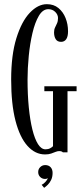

<svg xmlns="http://www.w3.org/2000/svg" viewBox="-20 -730 403 920"><path d="M196 10Q148.5 10 111.8 -30.8Q75 -71.5 54.2 -151.5Q33.5 -231.5 33.5 -349Q33.5 -466.5 58.5 -547Q83.5 -627.5 122.8 -668.8Q162 -710 204.5 -710Q237.5 -710 260 -691.5Q282.5 -673 294.2 -643.5Q306 -614 306 -580Q306 -554.5 297.2 -542Q288.5 -529.5 272.5 -529.5Q255 -529.5 247 -542.2Q239 -555 239 -575Q239 -588.5 243.8 -598.2Q248.5 -608 253.2 -618.2Q258 -628.5 258 -643.5Q258 -659.5 244.8 -672.8Q231.5 -686 211.5 -686Q185 -686 166.2 -654.2Q147.5 -622.5 135.5 -571.5Q123.5 -520.5 117.8 -461.8Q112 -403 112 -349Q112 -276.5 118 -215.5Q124 -154.5 135.2 -109.2Q146.5 -64 162.2 -39.2Q178 -14.5 198 -14.5Q211 -14.5 220.2 -19.5Q229.5 -24.5 234 -29.5V-293H192.5V-316.5H347V-293H303.5V0H281Q280.5 -1.5 276.2 -3.8Q272 -6 263.5 -6Q255.5 -6 246.2 -2.2Q237 1.5 225 5.8Q213 10 196 10ZM191.5 170 179.5 155.5Q188 152 197.2 142.2Q206.5 132.5 209 123.5Q204 127.5 196.5 127.5Q182 127.5 172.5 118Q163 108.5 163 94.5Q163 80 173 70.5Q183 61 196.5 61Q213 61 222.5 71.2Q232 81.5 232 98.5Q232 117.5 225.2 131.8Q218.5 146 209 155.2Q199.5 164.5 191.5 170Z"/></svg>

Font: Imbue 48pt
Style: Regular
Weight: 400
Designer: Tyler Finck
Foundry: Etcetera Type Company
Version: Version 1.102